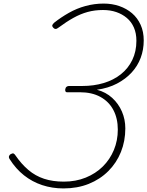

<svg xmlns="http://www.w3.org/2000/svg" viewBox="-20 -1035 824 1074"><path d="M335 19Q272 19 216 0.5Q160 -18 114 -54.5Q68 -91 34 -145Q28 -154 30.5 -161.5Q33 -169 40 -173Q51 -179 56.5 -176Q62 -173 67 -165Q100 -117 139 -84Q178 -51 226.5 -35Q275 -19 337 -19Q404 -19 459.5 -41.5Q515 -64 555 -103.5Q595 -143 617 -196Q639 -249 639 -310Q639 -373 614 -420Q589 -467 541.5 -493Q494 -519 427 -519H354Q350 -519 347 -522.5Q344 -526 345 -536Q347 -546 353 -550Q359 -554 365 -554H440Q505 -554 560 -570.5Q615 -587 656 -619.5Q697 -652 720 -699.5Q743 -747 743 -807Q743 -849 729 -881Q715 -913 689.5 -934.5Q664 -956 630.5 -967.5Q597 -979 556 -979Q510 -979 470 -968Q430 -957 390.5 -935Q351 -913 308 -881Q298 -873 291 -873Q284 -873 279 -879Q271 -887 272.5 -893.5Q274 -900 283 -908Q321 -938 365 -963Q409 -988 458.5 -1001.5Q508 -1015 560 -1015Q607 -1015 647.5 -1001Q688 -987 718.5 -961Q749 -935 766.5 -896.5Q784 -858 784 -809Q784 -757 767 -711.5Q750 -666 716.5 -629.5Q683 -593 634.5 -567.5Q586 -542 522 -533Q572 -520 607.5 -487.5Q643 -455 662 -411Q681 -367 681 -317Q681 -246 656.5 -185Q632 -124 586 -78Q540 -32 476.5 -6.5Q413 19 335 19Z"/></svg>

Font: Playwrite MX Thin
Style: Regular
Weight: 250
Designer: Veronika Burian, José Scaglione
Foundry: TypeTogether
Version: Version 1.002